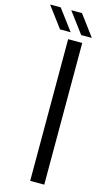

<svg xmlns="http://www.w3.org/2000/svg" viewBox="-228 -1002 571 1047"><g transform="rotate(15 58.0 -478.5)"><path d="M60.5 0V-800H140V0ZM4 -840 -83.5 -957H-23.5L64 -840ZM123.5 -840 36 -957H96.5L183.5 -840Z"/></g></svg>

Font: Big Shoulders Stencil Text Thin
Style: Regular
Weight: 400
Version: Version 2.001